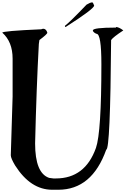

<svg xmlns="http://www.w3.org/2000/svg" viewBox="-20 -1623 1085 1658"><path d="M981.4 -1384.8Q782.2 -1384.8 782.2 -1360.4V-1355.5Q792 -1338.9 813.5 -1331.1Q855.5 -1331.1 855.5 -1067.4Q855.5 -480.5 808.6 -345.7Q714.8 -82 461.9 -82H441.4L404.3 -86.9Q283.2 -127.9 283.2 -384.8Q294.9 -867.2 315.4 -1243.2L320.3 -1277.3Q388.7 -1328.1 388.7 -1340.8Q378.9 -1375 351.6 -1375L335.9 -1370.1Q0 -1355.5 0 -1340.8Q88.9 -1261.7 88.9 -1116.2V-789.1L73.2 -282.2Q73.2 -256.8 110.4 -194.3Q244.1 15.6 430.7 15.6H483.4Q774.4 15.6 897.5 -331.1Q932.6 -331.1 939.5 -1277.3Q957 -1302.7 1044.9 -1360.4Q1006.8 -1389.6 981.4 -1389.6ZM727.5 -1583Q585.9 -1434.6 541 -1400.4V-1393.6L544.9 -1390.6H547.9Q793 -1546.9 793 -1575.2Q783.2 -1602.5 776.4 -1602.5Q759.8 -1602.5 727.5 -1583Z"/></svg>

Font: Elementary Gothic 
Style: Regular
Weight: 400
Designer: Bill Roach / W.K. Roach
Version: Version 1.00 April 18, 2012, initial release